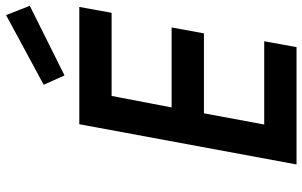

<svg xmlns="http://www.w3.org/2000/svg" viewBox="-208 -820 1028 653"><g transform="rotate(-90 306.5 -494.0)"><path d="M73.2 0 210 -738.8H608.9L588.9 -628.9H306.2L267.1 -424.8H539.1L519 -314.9H247.1L209 -109.9H492.2L472.2 0ZM376 -789.1 344.2 -859.9 581.1 -987.8 612.8 -907.2Z"/></g></svg>

Font: Involve SemiBold Oblique
Style: Italic
Weight: 600
Italic angle: -10.5°
Designer: Stefan Peev
Foundry: Context Ltd.
Version: Version 1.001